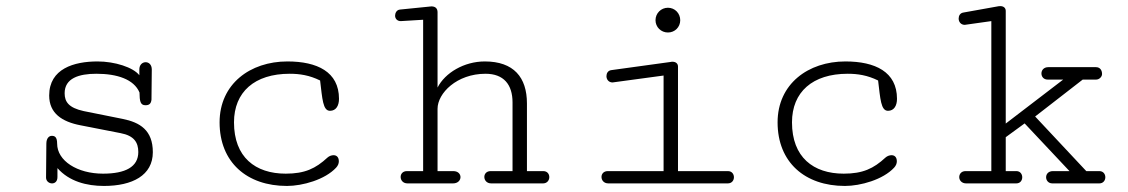

<svg xmlns="http://www.w3.org/2000/svg" viewBox="-20 -597 3673 625"><path d="M297.4 -397C221.2 -397 140.1 -373.5 140.1 -286.1C140.1 -228.5 181.2 -200.7 242.7 -189L372.6 -163.6C416.5 -155.3 430.2 -133.3 430.2 -102.1C430.2 -53.7 388.2 -31.7 315.4 -31.7C231.4 -31.7 166 -73.7 166 -129.4C166 -152.3 157.2 -154.8 148.4 -154.8C140.1 -154.8 130.9 -147.5 130.9 -129.4L129.9 -19C129.9 -7.3 139.6 0 149.4 0C158.2 0 167 -5.9 167 -20.5V-49.8C205.1 -6.3 262.2 8.3 318.4 8.3C410.6 8.3 477.5 -25.9 477.5 -101.6C477.5 -173.3 435.5 -198.7 378.9 -210L252.4 -235.4C203.6 -246.1 190.4 -265.6 190.4 -293.5C190.4 -342.3 236.8 -356.9 293.9 -356.9C361.3 -356.9 416 -338.9 434.1 -295.9C434.6 -268.1 436.5 -254.4 453.6 -254.4C466.8 -254.4 471.7 -260.7 473.1 -272.5L474.1 -370.6C474.1 -386.7 464.4 -394.5 454.1 -394.5C443.8 -394.5 433.1 -386.2 433.6 -370.1V-352.1C413.6 -377.9 353.5 -397 297.4 -397Z M915.5 -397C794.4 -397 694.8 -323.7 694.8 -198.7C694.8 -68.8 783.7 8.3 914.1 8.3C964.8 8.3 1038.1 -12.2 1074.2 -51.3C1080.1 -57.6 1083 -64.9 1083 -71.8C1083 -85.9 1075.2 -91.8 1065.9 -91.8C1059.6 -91.8 1051.8 -89.4 1045.9 -84C1007.3 -48.3 972.2 -31.7 910.2 -31.7C811 -31.7 741.7 -85.4 741.7 -198.7C741.7 -297.4 808.6 -356.9 922.9 -356.9C955.6 -356.9 987.3 -352.1 1022 -335C1029.3 -275.4 1030.8 -236.3 1054.2 -236.3C1074.2 -236.3 1083.5 -253.4 1083.5 -275.4C1083.5 -363.3 1012.2 -397 915.5 -397Z M1560.5 -356.9C1619.6 -356.9 1648.4 -321.8 1648.4 -263.7V-40H1577.1C1563.5 -40 1556.6 -30.8 1556.6 -21C1556.6 -10.7 1564 0 1579.1 0H1747.6C1761.2 0 1768.1 -10.3 1768.1 -20.5C1768.1 -30.3 1761.7 -40 1748.5 -40H1695.3V-260.3C1695.3 -345.2 1652.3 -397 1558.1 -397C1490.7 -397 1428.7 -359.9 1404.3 -312V-557.1C1404.3 -568.4 1398.4 -576.2 1384.3 -576.2C1381.3 -576.2 1378.4 -575.7 1374.5 -575.2L1282.2 -565.9C1270.5 -564.9 1266.1 -553.7 1266.1 -545.9C1266.1 -536.1 1273.4 -527.8 1285.2 -528.3L1357.4 -532.7V-40H1304.7C1291 -40 1284.2 -30.8 1284.2 -21C1284.2 -10.7 1291.5 0 1306.6 0H1454.6C1470.7 0 1479 -10.3 1479 -20.5C1479 -30.3 1471.2 -40 1455.6 -40H1404.3V-242.7C1404.3 -293.5 1466.8 -356.9 1560.5 -356.9Z M1960.4 0H2349.1C2362.3 0 2369.1 -9.8 2369.1 -20C2369.1 -29.8 2362.8 -40 2349.6 -40H2187V-380.4C2187 -390.1 2179.7 -396 2169.4 -396C2167 -396 2165.5 -396 2164.1 -395.5L1969.7 -368.7C1959 -367.2 1954.1 -358.4 1954.1 -349.1C1954.1 -338.9 1960.9 -328.6 1974.1 -328.6C1975.1 -328.6 1976.1 -329.1 1977.5 -329.1L2140.1 -351.1V-40H1958.5C1944.8 -40 1938 -30.8 1938 -21C1938 -10.7 1945.3 0 1960.4 0ZM2154.3 -571.8C2131.8 -571.8 2113.8 -553.7 2113.8 -531.2C2113.8 -508.8 2131.8 -491.2 2154.3 -491.2C2176.8 -491.2 2194.3 -508.8 2194.3 -531.2C2194.3 -553.7 2176.8 -571.8 2154.3 -571.8Z M2731.9 -397C2610.8 -397 2511.2 -323.7 2511.2 -198.7C2511.2 -68.8 2600.1 8.3 2730.5 8.3C2781.2 8.3 2854.5 -12.2 2890.6 -51.3C2896.5 -57.6 2899.4 -64.9 2899.4 -71.8C2899.4 -85.9 2891.6 -91.8 2882.3 -91.8C2876 -91.8 2868.2 -89.4 2862.3 -84C2823.7 -48.3 2788.6 -31.7 2726.6 -31.7C2627.4 -31.7 2558.1 -85.4 2558.1 -198.7C2558.1 -297.4 2625 -356.9 2739.3 -356.9C2772 -356.9 2803.7 -352.1 2838.4 -335C2845.7 -275.4 2847.2 -236.3 2870.6 -236.3C2890.6 -236.3 2899.9 -253.4 2899.9 -275.4C2899.9 -363.3 2828.6 -397 2731.9 -397Z M3253.9 -194.8V-561.5C3253.9 -571.3 3246.6 -577.1 3236.3 -577.1C3233.9 -577.1 3231.4 -576.7 3230.5 -576.7L3116.2 -556.2C3105.5 -554.7 3100.6 -545.9 3100.6 -536.6C3100.6 -526.4 3107.4 -516.1 3120.6 -516.1C3121.6 -516.1 3122.6 -516.1 3124 -516.6L3207 -528.3V-40H3123C3109.4 -40 3102.5 -30.3 3102.5 -20.5C3102.5 -10.3 3110.4 0 3125 0H3288.1C3301.3 0 3307.6 -9.8 3307.6 -20C3307.6 -29.8 3301.3 -40 3288.6 -40H3253.9V-150.4L3315.4 -195.3L3461.4 -40H3407.7C3392.6 -40 3385.3 -30.3 3385.3 -20C3385.3 -10.3 3392.1 0 3405.8 0H3558.6C3571.3 0 3578.1 -9.8 3578.1 -20C3578.1 -29.8 3571.8 -40 3558.6 -40H3516.1L3349.6 -217.8L3504.4 -337.9H3547.9C3558.6 -337.9 3567.4 -347.2 3567.4 -356C3567.4 -367.7 3561.5 -378.4 3547.4 -378.4H3392.6C3377.4 -378.4 3370.1 -368.2 3370.1 -357.9C3370.1 -347.7 3377 -337.9 3390.6 -337.9H3440.9Z"/></svg>

Font: Cutive Mono
Style: Regular
Weight: 400
Monospace: yes
Designer: Vernon Adams
Foundry: Vernon Adams
Version: Version 1.002